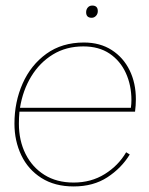

<svg xmlns="http://www.w3.org/2000/svg" viewBox="-20 -662 537 691"><path d="M245 9Q177 9 129 -21.5Q81 -52 56.5 -103.5Q32 -155 32 -217Q32 -295 61.5 -361.5Q91 -428 147 -468.5Q203 -509 282 -509Q340 -509 382 -482Q424 -455 446.5 -409Q469 -363 469 -305Q469 -283 466 -260H50Q48 -239 48 -217Q48 -156 72 -108Q96 -60 140 -32.5Q184 -5 245 -5Q308 -5 357 -35.5Q406 -66 434 -114L447 -106Q417 -57 366.5 -24Q316 9 245 9ZM280 -495Q218 -495 170.5 -466Q123 -437 92.5 -387Q62 -337 52 -274H451Q452 -281 452.5 -288Q453 -295 453 -302Q453 -355 433 -399Q413 -443 374.5 -469Q336 -495 280 -495ZM310 -598Q290 -598 290 -618Q290 -628 296 -635Q302 -642 312 -642Q332 -642 332 -622Q332 -612 325.5 -605Q319 -598 310 -598Z"/></svg>

Font: Prodigy Sans Thin
Style: Italic
Weight: 100
Italic angle: -13°
Designer: Wei Huang
Foundry: Wei Huang
Version: Version 1.003; ttfautohint (v1.8.3)